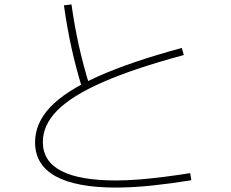

<svg xmlns="http://www.w3.org/2000/svg" viewBox="-20 -811 1040 865"><path d="M502 34Q323 34 230.5 -17Q138 -68 138 -170Q138 -256 206.5 -328.5Q275 -401 421 -466.5Q567 -532 799 -595L808 -563Q585 -503 444.5 -441.5Q304 -380 238.5 -314Q173 -248 173 -171Q173 2 503 2Q553 2 608 -2.5Q663 -7 721.5 -14.5Q780 -22 837 -31L842 1Q758 15 668.5 24.5Q579 34 502 34ZM350 -414Q321 -509 301.5 -598Q282 -687 268 -787L302 -791Q316 -692 335.5 -604.5Q355 -517 384 -423Z"/></svg>

Font: M PLUS 2 ExtraLight
Style: Regular
Weight: 250
Designer: Coji Morishita
Foundry: UNDERFOREST DESIGN
Version: Version 1.001